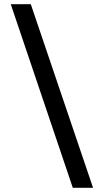

<svg xmlns="http://www.w3.org/2000/svg" viewBox="-20 -690 492 910"><path d="M126 -670H31L325 200H421Z"/></svg>

Font: LT Wave Alt
Style: Regular
Weight: 400
Designer: Daniel Lyons
Version: Version 2.5 (Glyphs App)